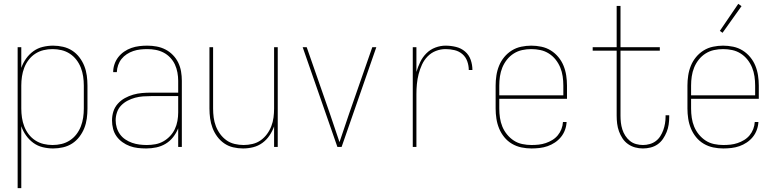

<svg xmlns="http://www.w3.org/2000/svg" viewBox="-20 -766 4040 1001"><path d="M72 215V-520H91V-412Q100 -438 116 -460.5Q132 -483 154 -499Q176 -515 203 -521.5Q230 -528 257 -528Q283 -528 309 -522Q335 -516 356.5 -502Q378 -488 394 -467Q410 -446 419.5 -422Q429 -398 432.5 -372Q436 -346 436 -320V-200Q436 -174 432.5 -148Q429 -122 419.5 -98Q410 -74 394 -53Q378 -32 356.5 -18Q335 -4 309 2Q283 8 257 8Q230 8 203 1.5Q176 -5 154 -21Q132 -37 116 -59.5Q100 -82 91 -108V215ZM254 -10Q278 -10 301 -15.5Q324 -21 344 -34Q364 -47 378.5 -66Q393 -85 401.5 -107Q410 -129 413.5 -152.5Q417 -176 417 -200V-320Q417 -344 413.5 -367.5Q410 -391 401.5 -413Q393 -435 378.5 -454Q364 -473 344 -486Q324 -499 301 -504.5Q278 -510 254 -510Q230 -510 207 -504.5Q184 -499 164 -486Q144 -473 129.5 -454Q115 -435 106.5 -413Q98 -391 94.5 -367.5Q91 -344 91 -320V-200Q91 -176 94.5 -152.5Q98 -129 106.5 -107Q115 -85 129.5 -66Q144 -47 164 -34Q184 -21 207 -15.5Q230 -10 254 -10Z M742 8Q720 8 698.5 5.5Q677 3 656.5 -4.5Q636 -12 618 -25Q600 -38 587.5 -55.5Q575 -73 569.5 -94.5Q564 -116 564 -138Q564 -162 571 -184.5Q578 -207 594 -225Q610 -243 631 -254.5Q652 -266 674.5 -272.5Q697 -279 720.5 -281Q744 -283 768 -283H909V-345Q909 -366 905 -388Q901 -410 892 -429.5Q883 -449 867.5 -465.5Q852 -482 832.5 -492Q813 -502 791.5 -506Q770 -510 748 -510Q730 -510 711.5 -508Q693 -506 675 -500Q657 -494 641 -483.5Q625 -473 613.5 -458.5Q602 -444 596 -426.5Q590 -409 589 -390H570Q570 -411 577 -431.5Q584 -452 597 -468.5Q610 -485 627.5 -497Q645 -509 665 -516Q685 -523 706 -525.5Q727 -528 748 -528Q773 -528 797 -523.5Q821 -519 842.5 -508Q864 -497 881.5 -479Q899 -461 909.5 -439Q920 -417 924 -393Q928 -369 928 -345V0H909V-97Q899 -72 882.5 -51Q866 -30 843.5 -16.5Q821 -3 795 2.5Q769 8 742 8ZM745 -10Q768 -10 790 -14Q812 -18 831.5 -29Q851 -40 866.5 -56.5Q882 -73 891.5 -93Q901 -113 905 -135.5Q909 -158 909 -180V-265H768Q747 -265 726 -263.5Q705 -262 684.5 -256.5Q664 -251 645 -241Q626 -231 611.5 -216Q597 -201 590 -180.5Q583 -160 583 -139Q583 -120 588.5 -101Q594 -82 605.5 -66Q617 -50 633.5 -39Q650 -28 668.5 -21.5Q687 -15 706.5 -12.5Q726 -10 745 -10Z M1247 8Q1221 8 1195.5 2Q1170 -4 1149 -18.5Q1128 -33 1112.5 -54Q1097 -75 1088 -99Q1079 -123 1075.5 -148.5Q1072 -174 1072 -200V-520H1091V-200Q1091 -177 1094 -153.5Q1097 -130 1105.5 -108Q1114 -86 1128 -67Q1142 -48 1161 -34.5Q1180 -21 1203.5 -15.5Q1227 -10 1250 -10Q1273 -10 1296.5 -15.5Q1320 -21 1339 -34.5Q1358 -48 1372 -67Q1386 -86 1394.5 -108Q1403 -130 1406 -153.5Q1409 -177 1409 -200V-520H1428V0H1409V-107Q1400 -82 1385 -59.5Q1370 -37 1348 -21Q1326 -5 1300 1.5Q1274 8 1247 8Z M1739 0 1558 -520H1579L1700 -173Q1712 -136 1725 -99Q1738 -62 1750 -25Q1762 -62 1775 -99Q1788 -136 1800 -173L1921 -520H1942L1761 0Z M2132 0V-520H2151V-391Q2159 -418 2171 -443Q2183 -468 2203 -488Q2223 -508 2249.5 -518Q2276 -528 2303 -528Q2330 -528 2357 -521.5Q2384 -515 2404.5 -497.5Q2425 -480 2434 -454Q2443 -428 2443 -401H2424Q2424 -424 2416 -446.5Q2408 -469 2390.5 -484Q2373 -499 2350 -504.5Q2327 -510 2303 -510Q2277 -510 2252.5 -500.5Q2228 -491 2209.5 -472Q2191 -453 2180 -429Q2169 -405 2162.5 -379.5Q2156 -354 2153.5 -328Q2151 -302 2151 -276V0Z M2751 8Q2724 8 2698 2.5Q2672 -3 2649 -16.5Q2626 -30 2609 -51Q2592 -72 2582 -96.5Q2572 -121 2568 -147.5Q2564 -174 2564 -200V-320Q2564 -346 2568 -372.5Q2572 -399 2582 -423.5Q2592 -448 2609 -468.5Q2626 -489 2648.5 -503Q2671 -517 2697.5 -522.5Q2724 -528 2750 -528Q2776 -528 2802.5 -522.5Q2829 -517 2851.5 -503Q2874 -489 2891 -468.5Q2908 -448 2918 -423.5Q2928 -399 2932 -372.5Q2936 -346 2936 -320V-251H2583V-200Q2583 -176 2586.5 -152Q2590 -128 2599 -106Q2608 -84 2623.5 -65Q2639 -46 2659 -33Q2679 -20 2703 -15Q2727 -10 2751 -10Q2770 -10 2788.5 -12Q2807 -14 2825 -20Q2843 -26 2859.5 -36Q2876 -46 2888 -60.5Q2900 -75 2907 -93Q2914 -111 2915 -130H2934Q2933 -109 2925.5 -88.5Q2918 -68 2904.5 -51.5Q2891 -35 2873 -23Q2855 -11 2835 -4Q2815 3 2793.5 5.5Q2772 8 2751 8ZM2583 -269H2917V-320Q2917 -344 2913.5 -368Q2910 -392 2901 -414Q2892 -436 2877 -455Q2862 -474 2841.5 -487Q2821 -500 2797.5 -505Q2774 -510 2750 -510Q2726 -510 2702.5 -505Q2679 -500 2658.5 -487Q2638 -474 2623 -455Q2608 -436 2599 -414Q2590 -392 2586.5 -368Q2583 -344 2583 -320Z M3332 8Q3311 8 3291 2.5Q3271 -3 3254 -15Q3237 -27 3225.5 -44.5Q3214 -62 3207 -81.5Q3200 -101 3197.5 -121.5Q3195 -142 3195 -163V-502H3070V-520H3195V-735H3215V-520H3420V-502H3215V-163Q3215 -145 3217 -127Q3219 -109 3224.5 -91.5Q3230 -74 3240 -58.5Q3250 -43 3264 -31.5Q3278 -20 3296 -15Q3314 -10 3332 -10Q3350 -10 3367.5 -15Q3385 -20 3399 -30.5Q3413 -41 3422.5 -56Q3432 -71 3438 -87.5Q3444 -104 3447 -122Q3450 -140 3450 -157V-165H3469V-156Q3469 -136 3466 -116Q3463 -96 3455.5 -77.5Q3448 -59 3436.5 -42Q3425 -25 3408.5 -13.5Q3392 -2 3372 3Q3352 8 3332 8Z M3751 8Q3724 8 3698 2.5Q3672 -3 3649 -16.5Q3626 -30 3609 -51Q3592 -72 3582 -96.5Q3572 -121 3568 -147.5Q3564 -174 3564 -200V-320Q3564 -346 3568 -372.5Q3572 -399 3582 -423.5Q3592 -448 3609 -468.5Q3626 -489 3648.5 -503Q3671 -517 3697.5 -522.5Q3724 -528 3750 -528Q3776 -528 3802.5 -522.5Q3829 -517 3851.5 -503Q3874 -489 3891 -468.5Q3908 -448 3918 -423.5Q3928 -399 3932 -372.5Q3936 -346 3936 -320V-251H3583V-200Q3583 -176 3586.5 -152Q3590 -128 3599 -106Q3608 -84 3623.5 -65Q3639 -46 3659 -33Q3679 -20 3703 -15Q3727 -10 3751 -10Q3770 -10 3788.5 -12Q3807 -14 3825 -20Q3843 -26 3859.5 -36Q3876 -46 3888 -60.5Q3900 -75 3907 -93Q3914 -111 3915 -130H3934Q3933 -109 3925.5 -88.5Q3918 -68 3904.5 -51.5Q3891 -35 3873 -23Q3855 -11 3835 -4Q3815 3 3793.5 5.5Q3772 8 3751 8ZM3583 -269H3917V-320Q3917 -344 3913.5 -368Q3910 -392 3901 -414Q3892 -436 3877 -455Q3862 -474 3841.5 -487Q3821 -500 3797.5 -505Q3774 -510 3750 -510Q3726 -510 3702.5 -505Q3679 -500 3658.5 -487Q3638 -474 3623 -455Q3608 -436 3599 -414Q3590 -392 3586.5 -368Q3583 -344 3583 -320ZM3747 -595 3733 -605 3829 -746 3846 -734Z"/></svg>

Font: Iosevka Thin
Style: Regular
Weight: 100
Monospace: yes
Designer: Belleve Invis
Foundry: Belleve Invis
Version: Version 32.5.0; ttfautohint (v1.8.4)